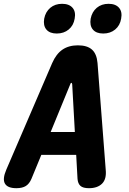

<svg xmlns="http://www.w3.org/2000/svg" viewBox="-59 -978 679 1008"><path d="M348 -39 341 -165H158L106 -39Q95 -13 76.5 -1.5Q58 10 27 10Q-19 10 -33 -14Q-47 -38 -26 -87L215 -647Q236 -695 269 -717.5Q302 -740 350 -740Q399 -740 424 -717.5Q449 -695 453 -647L496 -87Q501 -38 477 -14Q453 10 408 10Q377 10 363.5 -2Q350 -14 348 -39ZM334 -285 320 -536Q319 -543 315.5 -543Q312 -543 310 -536L207 -285ZM483 -802Q446 -802 428.5 -823Q411 -844 417 -880Q424 -916 449 -937Q474 -958 511 -958Q548 -958 566 -937Q584 -916 577 -880Q571 -844 545.5 -823Q520 -802 483 -802ZM239 -802Q202 -802 184.5 -823Q167 -844 173 -880Q180 -916 205 -937Q230 -958 267 -958Q304 -958 322 -937Q340 -916 333 -880Q327 -844 301.5 -823Q276 -802 239 -802Z"/></svg>

Font: Maple Mono NL ExtraBold
Style: Italic
Weight: 800
Italic angle: -10°
Monospace: yes
Designer: subframe7536
Version: Version 7.000